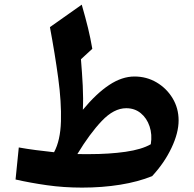

<svg xmlns="http://www.w3.org/2000/svg" viewBox="-20 -812 852 843"><path d="M570.3 -476.1Q623.5 -476.1 667.5 -450.2Q711.4 -424.3 737.8 -380.6Q764.2 -336.9 764.2 -283.2Q764.2 -228.5 732.9 -162.6Q701.7 -96.7 647.9 -38.6Q586.4 -13.7 507.8 -1Q429.2 11.7 340.3 11.7Q259.8 11.7 186 1.2Q112.3 -9.3 48.3 -23.9L62.5 -164.6Q97.7 -158.2 137.2 -153.1Q176.8 -147.9 217.3 -143.6Q245.1 -194.8 247.6 -279.1Q250 -363.3 235.6 -469.5Q221.2 -575.7 199.2 -692.9L338.9 -791.5Q355.5 -733.9 366.5 -689Q377.4 -644 385.3 -597.7L335.4 -551.8Q340.3 -493.7 343.3 -435.8Q346.2 -377.9 343.8 -330.1Q403.3 -401.9 459.5 -439Q515.6 -476.1 570.3 -476.1ZM534.2 -336.9Q480 -336.9 426.8 -280.8Q373.5 -224.6 319.8 -135.7Q333 -135.3 346.2 -135.3Q359.4 -135.3 372.1 -135.3Q460 -135.3 531.2 -145.5Q602.5 -155.8 642.1 -178.7Q648.9 -221.2 636.7 -257.3Q624.5 -293.5 597.9 -315.2Q571.3 -336.9 534.2 -336.9Z"/></svg>

Font: Pinar-FD SemiBold
Style: Regular
Weight: 600
Designer: Amin Abedi
Version: Version 2.000